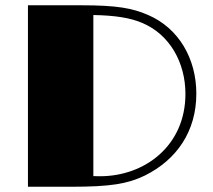

<svg xmlns="http://www.w3.org/2000/svg" viewBox="-20 -711 811 731"><path d="M86.4 0H251.5C399.9 0 465.3 -10.7 531.2 -42.5C653.3 -103 727.5 -211.4 727.5 -354.5C727.5 -486.8 661.1 -604 543 -654.3C484.4 -679.7 426.3 -690.9 289.6 -690.9H86.4ZM335.4 -40.5V-653.8C419.9 -652.3 476.6 -642.6 519.5 -624.5C626.5 -580.6 686 -472.2 686 -353.5C686 -155.8 530.8 -40 360.8 -40C355 -40 345.7 -40 335.4 -40.5Z"/></svg>

Font: Limelight
Style: Regular
Weight: 400
Designer: Nicole Fally
Foundry: Nicole Fally
Version: Version 1.002